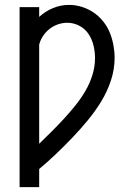

<svg xmlns="http://www.w3.org/2000/svg" viewBox="-20 -764 540 784"><path d="M60 0H140V-74Q176 -104 210 -136.5Q244 -169 276.5 -203Q309 -237 339 -273.5Q369 -310 393.5 -350Q418 -390 433 -435.5Q448 -481 448 -528Q448 -554 443 -580.5Q438 -607 428 -631.5Q418 -656 401 -677Q384 -698 362 -713Q340 -728 314 -736Q288 -744 262 -744Q228 -744 196.5 -731Q165 -718 140 -695V-735H60ZM140 -177V-582Q145 -601 156 -617.5Q167 -634 182.5 -646Q198 -658 216.5 -664.5Q235 -671 255 -671Q281 -671 304.5 -658.5Q328 -646 342 -624.5Q356 -603 362 -577.5Q368 -552 368 -527Q368 -491 357 -456.5Q346 -422 328 -391.5Q310 -361 287.5 -333Q265 -305 240.5 -278.5Q216 -252 191 -227Q166 -202 140 -177Z"/></svg>

Font: Iosevka SS09
Style: Regular
Weight: 400
Monospace: yes
Designer: Belleve Invis
Foundry: Belleve Invis
Version: Version 5.2.1; ttfautohint (v1.8.3)